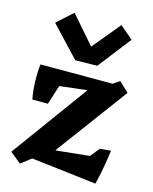

<svg xmlns="http://www.w3.org/2000/svg" viewBox="-116 -838 743 932"><g transform="rotate(15 255.0 -372.5)"><path d="M75 16 20 -29 334 -460H387L442 -497L491 -451L195 -51L141 -35ZM454 15 90 -28 123 -80 394 -108 431 -154 486 -159Q480 -111 472 -67.5Q464 -24 454 15ZM53 -300Q45 -339 43.5 -388Q42 -437 47 -475L174 -435L131 -300ZM49 -384 47 -475H427L386 -423ZM205 -538 63 -689 142 -760 262 -622 377 -761 443 -705 315 -540Z"/></g></svg>

Font: Eczar SemiBold
Style: Regular
Weight: 600
Designer: Vaibhav Singh
Foundry: Rosetta Type Foundry
Version: Version 2.000